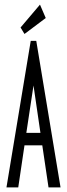

<svg xmlns="http://www.w3.org/2000/svg" viewBox="-20 -811 290 831"><path d="M190 0 163 -182H86L59 0H8L113 -634H137L242 0ZM125 -441 94 -236H155ZM86 -664 69 -692 153 -791 178 -733Z"/></svg>

Font: Inconsolata UltraCondensed
Style: Regular
Weight: 400
Width: 1
Monospace: yes
Designer: Raph Levien, Cyreal, Brenton Simpson
Foundry: Raph Levien, Cyreal, Google
Version: Version 3.001; ttfautohint (v1.8.2.53-6de2)